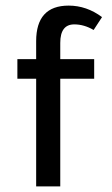

<svg xmlns="http://www.w3.org/2000/svg" viewBox="-20 -665 399 685"><path d="M42 -384V-454H109V-518Q109 -645 225 -645Q289 -645 344 -604L314 -558Q280 -578 245 -578Q195 -578 195 -512V-454H316V-384H195V0H109V-384Z"/></svg>

Font: TajawalTap Med
Style: Regular
Weight: 500
Designer: Boutros Fonts
Foundry: Created by Boutros International 2017
Version: Version 2.700